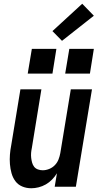

<svg xmlns="http://www.w3.org/2000/svg" viewBox="-20 -997 540 1025"><path d="M147 8Q121 8 98.5 -1.5Q76 -11 62 -30Q48 -49 41.5 -72.5Q35 -96 33 -121Q31 -146 33 -171.5Q35 -197 40 -222L89 -520H201L150 -207Q147 -193 146 -180Q145 -167 146.5 -154Q148 -141 151.5 -128.5Q155 -116 162.5 -106.5Q170 -97 182.5 -92.5Q195 -88 208 -88Q225 -88 242.5 -95Q260 -102 273 -115.5Q286 -129 292.5 -146Q299 -163 302 -180L358 -520H471L385 0H272L284 -72Q273 -54 258 -38.5Q243 -23 224.5 -12.5Q206 -2 186 3Q166 8 147 8ZM460 -604H328L350 -736H481ZM260 -604H128L150 -736H281ZM311 -779 260 -831 419 -977 481 -913Z"/></svg>

Font: Iosevka SS04 Oblique
Style: Bold
Weight: 700
Italic angle: -9°
Monospace: yes
Designer: Belleve Invis
Foundry: Belleve Invis
Version: Version 19.0.0; ttfautohint (v1.8.4)